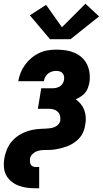

<svg xmlns="http://www.w3.org/2000/svg" viewBox="-31 -804 551 1029"><path d="M160 205Q136 205 113 202Q90 199 69 191Q48 183 30.5 169Q13 155 2.5 135.5Q-8 116 -10 92.5Q-12 69 -8 46Q-6 33 -2.5 21.5Q1 10 5.5 -1.5Q10 -13 16.5 -24Q23 -35 31.5 -45Q40 -55 49.5 -63.5Q59 -72 70 -79Q81 -86 92.5 -91.5Q104 -97 116 -101Q128 -105 140 -107.5Q152 -110 164 -111.5Q176 -113 188 -113.5Q200 -114 212 -114.5Q224 -115 236 -116.5Q248 -118 260 -122.5Q272 -127 281 -136.5Q290 -146 292 -158Q294 -171 290.5 -184Q287 -197 278 -205.5Q269 -214 256.5 -217.5Q244 -221 230 -221H172L190 -331H248Q259 -331 269.5 -333Q280 -335 289.5 -341Q299 -347 305 -356.5Q311 -366 312 -376Q314 -386 312 -395.5Q310 -405 304 -412Q298 -419 288.5 -421.5Q279 -424 270 -424Q258 -424 247 -420.5Q236 -417 226.5 -409.5Q217 -402 211.5 -391.5Q206 -381 204 -369H67Q71 -393 80 -415Q89 -437 103.5 -457Q118 -477 137 -493Q156 -509 178 -519.5Q200 -530 223.5 -534Q247 -538 270 -538Q295 -538 320 -534.5Q345 -531 367.5 -521.5Q390 -512 407.5 -496Q425 -480 435.5 -458.5Q446 -437 449 -411.5Q452 -386 448 -361Q445 -347 440 -332.5Q435 -318 425 -306.5Q415 -295 402 -286.5Q389 -278 375 -272Q390 -261 402 -246.5Q414 -232 420.5 -214.5Q427 -197 428.5 -177Q430 -157 426 -137Q424 -122 419 -106.5Q414 -91 405 -77.5Q396 -64 383.5 -53Q371 -42 357 -33.5Q343 -25 328 -19.5Q313 -14 297.5 -10Q282 -6 266.5 -3.5Q251 -1 235.5 -0.5Q220 0 205 0Q190 0 174.5 4Q159 8 146 19Q133 30 130 45Q129 54 129.5 62Q130 70 133.5 77Q137 84 144.5 87.5Q152 91 160 91H179V205ZM237 -594 129 -722 216 -778 301 -658 427 -784 500 -716 347 -594Z"/></svg>

Font: Iosevka Curly Heavy Oblique
Style: Regular
Weight: 900
Italic angle: -9°
Monospace: yes
Designer: Belleve Invis
Foundry: Belleve Invis
Version: Version 11.1.0; ttfautohint (v1.8.3)